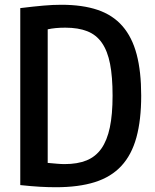

<svg xmlns="http://www.w3.org/2000/svg" viewBox="-20 -770 649 805"><path d="M214 15Q182 15 147 13Q112 11 65 6V-736Q122 -743 162 -746.5Q202 -750 237 -750Q326 -750 389.5 -728.5Q453 -707 493.5 -660.5Q534 -614 553 -542Q572 -470 572 -369Q572 -267 552 -194Q532 -121 489 -74.5Q446 -28 378 -6.5Q310 15 214 15ZM251 -82Q305 -82 343 -97.5Q381 -113 405 -147Q429 -181 440.5 -235.5Q452 -290 452 -369Q452 -448 441.5 -502Q431 -556 407.5 -590Q384 -624 346 -639Q308 -654 254 -654Q211 -654 180 -647V-87Q203 -85 220 -83.5Q237 -82 251 -82Z"/></svg>

Font: Encode Sans Compressed
Style: SemiBold
Weight: 600
Designer: Pablo Impallari, Andres Torresi
Foundry: Pablo Impallari, Andres Torresi
Version: Version 1.000; ttfautohint (v1.00) -l 8 -r 50 -G 200 -x 14 -